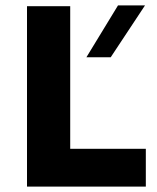

<svg xmlns="http://www.w3.org/2000/svg" viewBox="-20 -691 580 711"><path d="M80 -668H240V-140H520V0H80ZM417 -671H517L390 -479H300Z"/></svg>

Font: Madhuban Bold
Style: Regular
Weight: 700
Designer: jaikishan Patel
Foundry: MagicType
Version: Version 1.000